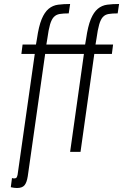

<svg xmlns="http://www.w3.org/2000/svg" viewBox="-20 -760 616 961"><path d="M40 131 34 177Q43 179 50.5 180Q58 181 65 181Q91 181 102.5 167.5Q114 154 119 122L206 -490H400L331 0H383L452 -490H540L546 -537H458L463 -567Q469 -612 476.5 -637.5Q484 -663 495 -675Q506 -687 524 -690Q542 -693 569 -693L576 -740Q543 -740 516.5 -736.5Q490 -733 469.5 -716Q449 -699 434.5 -664Q420 -629 411 -566L406 -537H212L217 -567Q223 -612 230.5 -637.5Q238 -663 249.5 -675Q261 -687 279 -690Q297 -693 324 -693L331 -740Q298 -740 271 -736.5Q244 -733 223.5 -716Q203 -699 188.5 -664Q174 -629 165 -566L160 -537H93L87 -490H154L68 115Q66 124 63 128.5Q60 133 51 133Q44 133 40 131Z"/></svg>

Font: Secuela ExtLt
Style: Italic
Weight: 200
Italic angle: -8°
Designer: Fernando Haro
Foundry: deFharo
Version: Version 1.704